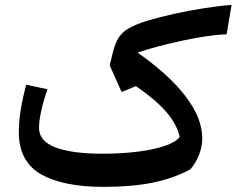

<svg xmlns="http://www.w3.org/2000/svg" viewBox="-20 -729 933 757"><path d="M893.1 -709.5 873.5 -593.8Q829.1 -592.3 767.1 -581.8Q705.1 -571.3 640.4 -555.4Q575.7 -539.6 522.5 -521.5Q598.6 -468.8 656 -412.1Q713.4 -355.5 745.4 -297.6Q777.3 -239.7 777.3 -183.1Q777.3 -149.9 764.2 -117.2Q751 -84.5 730 -61Q662.1 -24.9 580.1 -8.5Q498 7.8 389.2 7.8Q229 7.8 141.6 -42Q54.2 -91.8 54.2 -209Q54.2 -252 62.3 -299.6Q70.3 -347.2 83.5 -395L167.5 -377Q153.8 -340.3 143.8 -297.1Q133.8 -253.9 133.8 -225.1Q133.8 -171.9 199.7 -147.5Q265.6 -123 381.8 -123Q459.5 -123 523.7 -131.1Q587.9 -139.2 630.9 -154.1Q673.8 -168.9 688.5 -189.5Q676.8 -240.2 635.7 -287.6Q594.7 -335 516.1 -389.6L459.5 -366.2L412.6 -470.7L423.8 -518.1Q433.1 -556.2 446.8 -578.9Q460.4 -601.6 486.8 -616.9Q513.2 -632.3 560.1 -647Q606 -661.1 664.8 -674.1Q723.6 -687 783.7 -696.5Q843.8 -706.1 893.1 -709.5Z"/></svg>

Font: Pinar-DS1-FD SemiBold
Style: Regular
Weight: 600
Designer: Amin Abedi
Version: Version 3.000